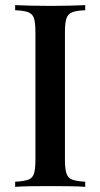

<svg xmlns="http://www.w3.org/2000/svg" viewBox="-20 -728 391 748"><path d="M312 -708V-688Q279 -687 262 -680.5Q245 -674 239 -656.5Q233 -639 233 -602V-106Q233 -70 239 -52Q245 -34 262 -28Q279 -22 312 -20V0Q288 -2 251.5 -2.5Q215 -3 177 -3Q135 -3 98.5 -2.5Q62 -2 39 0V-20Q73 -22 90 -28Q107 -34 112.5 -52Q118 -70 118 -106V-602Q118 -639 112.5 -656.5Q107 -674 89.5 -680.5Q72 -687 39 -688V-708Q62 -707 98.5 -706Q135 -705 177 -705Q215 -705 251.5 -706Q288 -707 312 -708Z"/></svg>

Font: Playfair Display Medium
Style: Regular
Weight: 500
Designer: Claus Eggers Sørensen
Foundry: Claus Eggers Sørensen
Version: Version 1.203